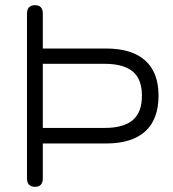

<svg xmlns="http://www.w3.org/2000/svg" viewBox="-20 -720 668 740"><path d="M115 0Q84 0 84 -33V-667Q84 -700 115 -700Q145 -700 145 -667V-533H389Q488 -533 539.5 -487Q591 -441 591 -351Q591 -260 539.5 -213.5Q488 -167 389 -167H145V-33Q145 0 115 0ZM145 -227H384Q456 -227 491.5 -257Q527 -287 527 -351Q527 -415 491.5 -444.5Q456 -474 384 -474H145Z"/></svg>

Font: Zen Maru Gothic
Style: Regular
Weight: 400
Designer: Yoshimichi Ohira
Foundry: Positype
Version: Version 1.002